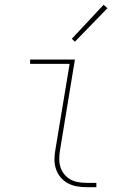

<svg xmlns="http://www.w3.org/2000/svg" viewBox="-20 -777 540 797"><path d="M340 0Q319 0 299 -3.5Q279 -7 261.5 -16.5Q244 -26 231.5 -41Q219 -56 212.5 -75Q206 -94 206 -114.5Q206 -135 210 -156L269 -512H105V-530H291L229 -153Q226 -135 226 -117Q226 -99 231 -83Q236 -67 247 -53.5Q258 -40 272.5 -32Q287 -24 304.5 -21Q322 -18 340 -18H380V0ZM291 -604 278 -616 410 -757 426 -743Z"/></svg>

Font: Iosevka Slab Thin Oblique
Style: Regular
Weight: 100
Italic angle: -9°
Monospace: yes
Designer: Belleve Invis
Foundry: Belleve Invis
Version: Version 11.1.0; ttfautohint (v1.8.3)